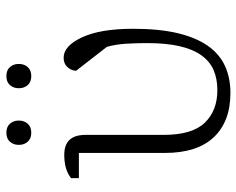

<svg xmlns="http://www.w3.org/2000/svg" viewBox="-92 -656 760 617"><g transform="rotate(-90 288.5 -348.0)"><path d="M24 -500Q51 -522 99 -522Q163 -522 163 -454V-203Q163 -111 202 -70.5Q241 -30 307 -30Q343 -30 371 -42Q399 -54 418.5 -81Q438 -108 448 -151Q458 -194 458 -256Q458 -291 456 -323.5Q454 -356 446 -385L369 -484Q370 -500 381 -512Q392 -524 411 -524Q449 -524 476.5 -465Q504 -406 504 -301Q504 -217 490 -158Q476 -99 449.5 -61Q423 -23 384.5 -5.5Q346 12 298 12Q206 12 155.5 -41.5Q105 -95 105 -199V-475H24ZM170 -628Q151 -628 141 -639.5Q131 -651 131 -667V-669Q131 -685 141 -696.5Q151 -708 170 -708Q189 -708 199 -696.5Q209 -685 209 -669V-667Q209 -651 199 -639.5Q189 -628 170 -628ZM352 -628Q333 -628 323 -639.5Q313 -651 313 -667V-669Q313 -685 323 -696.5Q333 -708 352 -708Q371 -708 381 -696.5Q391 -685 391 -669V-667Q391 -651 381 -639.5Q371 -628 352 -628Z"/></g></svg>

Font: IBM Plex Serif Light
Style: Regular
Weight: 300
Designer: Mike Abbink, Paul van der Laan, Pieter van Rosmalen
Foundry: Bold Monday
Version: Version 3.001